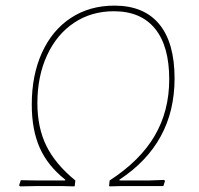

<svg xmlns="http://www.w3.org/2000/svg" viewBox="-20 -662 707 683"><path d="M48 -3 54 -21 112 -20H212V-23Q150 -72 121.5 -136Q93 -200 93 -290Q93 -395 129.5 -475Q166 -555 232.5 -598.5Q299 -642 387 -642Q492 -642 546.5 -576Q601 -510 601 -383Q601 -152 405 -23V-20H510L564 -22L567 -18L561 0H408L370 1L368 -1L370 -20Q478 -90 530 -178.5Q582 -267 582 -380Q582 -498 531.5 -560Q481 -622 385 -622Q305 -622 243.5 -581Q182 -540 147.5 -465.5Q113 -391 113 -295Q113 -208 145 -143Q177 -78 248 -20L246 -1L244 1L205 0H105L51 1Z"/></svg>

Font: Luna Sans Thin
Style: Italic
Weight: 250
Italic angle: -7°
Designer: Juan Pablo del Peral
Foundry: Huerta Tipografica
Version: Version 2.001; ttfautohint (v1.5)